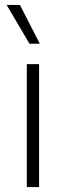

<svg xmlns="http://www.w3.org/2000/svg" viewBox="-20 -761 269 781"><path d="M139 0H89V-500H139ZM142 -583H100L7 -741H61Z"/></svg>

Font: Work Sans Light
Style: Regular
Weight: 300
Designer: Wei Huang
Foundry: Wei Huang
Version: Version 1.500